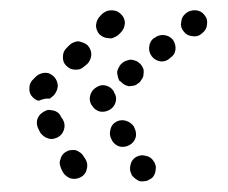

<svg xmlns="http://www.w3.org/2000/svg" viewBox="-20 -450 442 372"><path d="M250 -99Q255 -98 260 -99Q265 -99 269 -102Q274 -104 277 -108Q280 -112 281 -117Q282 -122 282 -127Q281 -132 279 -136L278 -137Q273 -146 263 -148Q253 -151 244 -146Q235 -141 233 -131Q230 -121 235 -112V-111Q238 -107 242 -104Q246 -101 250 -99ZM137 -107Q146 -112 148 -122Q151 -132 146 -141L142 -147Q140 -151 136 -154Q132 -157 127 -159Q122 -160 117 -159Q113 -159 108 -156Q104 -154 101 -150Q98 -146 97 -141Q95 -136 96 -131Q97 -127 99 -122L102 -116Q108 -107 118 -104Q128 -102 137 -107ZM231 -169Q240 -174 243 -184Q245 -194 240 -203V-204Q234 -213 224 -216Q214 -219 205 -214Q196 -209 194 -199Q191 -189 196 -180L197 -178Q202 -169 212 -166Q222 -164 231 -169ZM73 -182Q78 -180 83 -181Q88 -182 92 -184Q101 -189 104 -199Q107 -209 102 -218L98 -224Q96 -229 92 -232Q88 -235 83 -236Q78 -237 73 -237Q68 -236 64 -233Q55 -228 52 -218Q50 -208 55 -199L58 -193Q61 -189 65 -186Q69 -183 73 -182ZM192 -237Q201 -242 204 -252Q207 -262 201 -271V-272Q196 -281 186 -284Q176 -287 167 -281Q158 -276 155 -266Q152 -256 157 -247L158 -246Q163 -237 173 -234Q183 -232 192 -237ZM45 -297 50 -302Q53 -305 58 -307Q63 -309 68 -309Q73 -309 77 -307Q82 -304 85 -301Q92 -293 92 -283Q91 -273 84 -265L79 -261Q78 -260 78 -260Q78 -260 77 -259Q73 -259 70 -259Q62 -258 56 -255Q52 -255 49 -257Q46 -259 43 -262Q36 -269 37 -280Q37 -290 45 -297ZM217 -328 218 -329Q222 -332 227 -333Q232 -335 237 -334Q241 -333 246 -331Q250 -328 253 -325Q256 -321 258 -316Q259 -311 258 -306Q258 -301 255 -297Q253 -293 249 -289H248Q244 -285 239 -284Q234 -283 229 -283Q226 -284 223 -285Q219 -287 217 -289Q214 -292 211 -294Q209 -298 208 -303Q207 -307 207 -311Q208 -316 211 -321Q213 -325 217 -328ZM108 -323Q112 -319 116 -317Q121 -315 126 -315Q131 -315 135 -316Q140 -318 144 -322L149 -326Q156 -333 157 -344Q157 -354 150 -362Q147 -365 142 -367Q137 -369 132 -370Q128 -370 123 -368Q118 -366 115 -363L110 -358Q102 -351 102 -341Q101 -330 108 -323ZM274 -341Q280 -333 291 -331Q301 -330 309 -337L310 -338Q319 -344 320 -354Q321 -364 315 -373Q308 -381 298 -382Q288 -383 280 -377L278 -376Q270 -370 269 -359Q268 -349 274 -341ZM173 -383Q177 -380 181 -378Q186 -376 191 -376Q196 -375 200 -377Q205 -379 209 -382L214 -387Q221 -394 222 -405Q222 -415 215 -422Q211 -426 207 -428Q202 -430 197 -430Q192 -430 188 -429Q183 -427 179 -424L174 -419Q167 -412 166 -401Q166 -391 173 -383ZM376 -421Q383 -413 381 -402Q380 -392 372 -386L371 -385Q363 -378 352 -380Q342 -381 336 -389Q329 -397 331 -407Q332 -418 340 -424L341 -425Q349 -431 360 -430Q370 -429 376 -421Z"/></svg>

Font: FRB American Cursive Guidelines Arrows Dotted Black
Style: Bold Italic
Weight: 900
Italic angle: -25°
Version: Version 2.0;Modular Font Editor K font №1